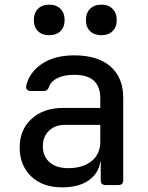

<svg xmlns="http://www.w3.org/2000/svg" viewBox="-20 -799 640 829"><path d="M249 10Q164 10 114.5 -37.5Q65 -85 65 -162Q65 -239 116.5 -286Q168 -333 252 -333H413V-375Q413 -476 301 -476Q258 -476 229.5 -462.5Q201 -449 192 -425Q186 -406 169 -406H113Q103 -406 97 -412Q91 -418 93 -428Q106 -486 160.5 -523Q215 -560 301 -560Q402 -560 457 -512Q512 -464 512 -377V-21Q512 0 491 0H436Q415 0 415 -21V-101H413Q406 -50 362.5 -20Q319 10 249 10ZM275 -73Q338 -73 375.5 -103.5Q413 -134 413 -187V-260H261Q218 -260 191.5 -234.5Q165 -209 165 -167Q165 -124 194 -98.5Q223 -73 275 -73ZM418 -647Q387 -647 369 -664.5Q351 -682 351 -712Q351 -743 369 -761Q387 -779 418 -779Q448 -779 466 -761Q484 -743 484 -712Q484 -682 466 -664.5Q448 -647 418 -647ZM192 -647Q162 -647 144 -664.5Q126 -682 126 -712Q126 -743 144 -761Q162 -779 192 -779Q223 -779 241 -761Q259 -743 259 -712Q259 -682 241 -664.5Q223 -647 192 -647Z"/></svg>

Font: Pitagon Sans Mono Medium
Style: Regular
Weight: 500
Monospace: yes
Designer: Travis Tran
Foundry: Pitagon
Version: Version 1.001; ttfautohint (v1.8.4.7-5d5b);gftools[0.9.26]